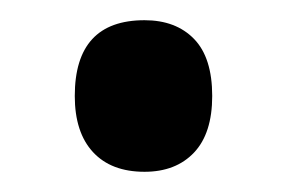

<svg xmlns="http://www.w3.org/2000/svg" viewBox="-20 -447 284 190"><path d="M54 -352Q54 -427 123 -427Q154 -427 172 -408.5Q190 -390 190 -352Q190 -315 172 -296Q154 -277 123 -277Q90 -277 72 -296.5Q54 -316 54 -352Z"/></svg>

Font: Noto Sans Lao UI ExtCond SemBd
Style: Regular
Weight: 600
Width: 2
Designer: Monotype Design Team
Foundry: Monotype Imaging Inc.
Version: Version 2.000; ttfautohint (v1.8.4.7-5d5b)